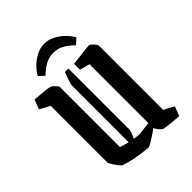

<svg xmlns="http://www.w3.org/2000/svg" viewBox="-225 -915 1047 1047"><g transform="rotate(-45 298.5 -391.5)"><path d="M86 -528 27 -560 48 -615Q70 -613 94 -611Q118 -609 137 -606.5Q156 -604 163 -600Q166 -599 173.5 -592Q181 -585 187.5 -577.5Q194 -570 194 -566V-102Q222 -93 246 -87V-523Q246 -534 254 -556.5Q262 -579 271 -604H298V-133Q298 -127 292.5 -112Q287 -97 279 -81Q299 -77 319 -76L396 -85V-539L338 -555V-600Q356 -602 385 -605.5Q414 -609 438.5 -612Q463 -615 468 -614Q473 -613 481.5 -605.5Q490 -598 496.5 -589Q503 -580 504 -577V-79L563 -48L542 7Q520 6 496 3.5Q472 1 453 -1.5Q434 -4 427 -7Q424 -9 416.5 -17Q409 -25 403 -34Q397 -43 396 -47Q379 -34 359 -21Q339 -8 323.5 1Q308 10 304 10Q252 6 210.5 -2Q169 -10 134 -22Q129 -24 117.5 -39Q106 -54 96 -70Q86 -86 86 -92ZM300 -793Q334 -793 364 -776.5Q394 -760 416.5 -736.5Q439 -713 449 -693L417 -664Q393 -689 364 -706Q335 -723 300 -723Q265 -723 236 -706Q207 -689 182 -664L151 -693Q161 -713 183.5 -736.5Q206 -760 236.5 -776.5Q267 -793 300 -793Z"/></g></svg>

Font: Grenze Gotisch Medium
Style: Regular
Weight: 500
Designer: Renata Polastri
Foundry: Omnibus-Type
Version: Version 1.001